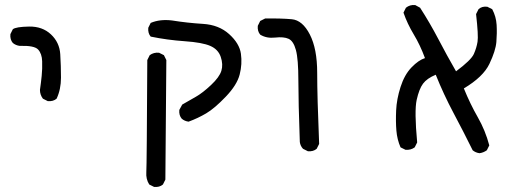

<svg xmlns="http://www.w3.org/2000/svg" viewBox="-20 -487 2040 767"><path d="M170.9 -83 151.4 -92.8Q139.6 -108.4 139.6 -127.9Q143.6 -155.3 146.5 -183.6Q149.4 -211.9 148.4 -242.2Q147.5 -272.5 132.3 -289.1Q117.2 -305.7 58.6 -303.7Q43 -305.7 31.2 -315.4Q19.5 -329.1 21.5 -350.6L31.2 -370.1Q43 -379.9 96.2 -380.9Q149.4 -381.8 183.6 -349.6Q217.8 -317.4 220.7 -270.5Q223.6 -223.6 223.6 -176.8Q223.6 -129.9 206.1 -92.8Q192.4 -81.1 170.9 -83Z M595.7 259.8 576.2 250Q562.5 228.5 564.5 201.2Q566.4 173.8 568.4 -247.1L578.1 -266.6Q593.8 -278.3 615.2 -276.4L634.8 -266.6L644.5 -247.1L640.6 230.5L630.9 250Q617.2 261.7 595.7 259.8ZM733.4 -1Q717.8 -2.9 706.1 -12.7Q694.3 -26.4 696.3 -47.9L708 -69.3Q735.4 -85 762.7 -100.6Q790 -116.2 823.2 -147.5Q856.4 -178.7 864.3 -204.1Q872.1 -229.5 861.8 -259.8Q851.6 -290 819.8 -303.7Q788.1 -317.4 718.3 -322.3Q648.4 -327.1 582 -340.8Q570.3 -354.5 572.3 -376L582 -395.5Q619.1 -411.1 667 -405.3Q727.5 -395.5 791 -391.6Q854.5 -387.7 895.5 -350.6Q936.5 -313.5 942.4 -272.5Q948.2 -231.4 937.5 -189.5Q926.8 -147.5 881.8 -100.6Q836.9 -53.7 803.7 -34.2Q770.5 -14.6 733.4 -1Z M1210 117.2 1190.4 107.4Q1179.7 95.7 1177.7 80.1Q1171.9 -81.1 1171.9 -166Q1171.9 -251 1162.1 -287.1Q1152.3 -323.2 1132.8 -332Q1113.3 -340.8 1079.1 -336.9Q1044.9 -333 1019.5 -348.6Q1007.8 -362.3 1009.8 -383.8L1019.5 -403.3L1039.1 -413.1Q1102.5 -414.1 1145.5 -410.2Q1188.5 -406.2 1217.8 -349.1Q1247.1 -292 1247.1 -196.3Q1247.1 -100.6 1254.9 87.9L1245.1 107.4Q1231.4 119.1 1210 117.2Z M1895.5 125Q1879.9 123 1868.2 113.3Q1831.1 38.1 1791.5 -36.1Q1752 -110.4 1720.7 -188.5Q1685.5 -173.8 1669.9 -152.8Q1654.3 -131.8 1644.5 -87.9Q1634.8 -43.9 1646.5 82L1636.7 101.6Q1621.1 113.3 1599.6 111.3L1580.1 101.6Q1566.4 70.3 1563.5 34.7Q1560.5 -1 1562.5 -45.9Q1564.5 -90.8 1580.1 -139.6Q1595.7 -188.5 1624 -217.8Q1652.3 -247.1 1677.7 -254.9Q1658.2 -307.6 1632.8 -349.6Q1607.4 -391.6 1591.8 -436.5L1601.6 -456.1Q1617.2 -468.8 1638.7 -466.8L1658.2 -456.1Q1697.3 -395.5 1731 -331.1Q1764.6 -266.6 1801.8 -202.1Q1862.3 -247.1 1873 -271.5Q1883.8 -295.9 1887.7 -320.3Q1891.6 -344.7 1881.8 -430.7L1891.6 -450.2Q1905.3 -462.9 1926.8 -460L1946.3 -450.2Q1961.9 -420.9 1963.9 -387.7Q1965.8 -354.5 1962.9 -319.3Q1960 -284.2 1935.1 -231.9Q1910.2 -179.7 1833 -133.8Q1858.4 -71.3 1888.7 -18.6Q1918.9 34.2 1934.6 93.8L1924.8 113.3Q1911.1 123 1895.5 125Z"/></svg>

Font: JasonHandwriting1
Style: Regular
Weight: 400
Version: Version 1.48.20